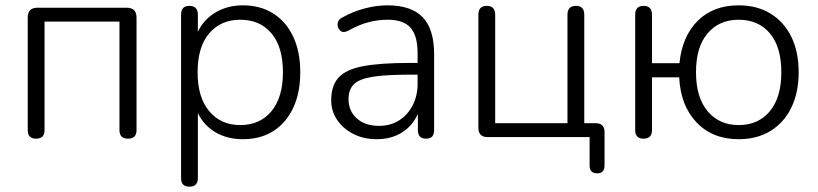

<svg xmlns="http://www.w3.org/2000/svg" viewBox="-20 -514 3068 720"><path d="M115 6Q84 6 84 -26V-448Q84 -485 120 -485H455Q492 -485 492 -448V-26Q492 6 460 6Q428 6 428 -26V-433H147V-26Q147 6 115 6Z M881 -45Q955 -45 998 -97Q1041 -149 1041 -243Q1041 -338 998 -389Q955 -440 881 -440Q808 -440 764.5 -389Q721 -338 721 -243Q721 -149 764.5 -97Q808 -45 881 -45ZM690 186Q659 186 659 154V-459Q659 -492 690 -492Q722 -492 722 -459V-395Q744 -441 788.5 -467.5Q833 -494 891 -494Q956 -494 1004.5 -463.5Q1053 -433 1079.5 -376.5Q1106 -320 1106 -243Q1106 -166 1079.5 -109.5Q1053 -53 1005 -22.5Q957 8 891 8Q832 8 788 -18Q744 -44 722 -90V154Q722 186 690 186Z M1393 8Q1344 8 1305.5 -11.5Q1267 -31 1244.5 -64Q1222 -97 1222 -138Q1222 -192 1249 -222.5Q1276 -253 1340 -265.5Q1404 -278 1515 -278H1546V-314Q1546 -380 1519.5 -410Q1493 -440 1434 -440Q1397 -440 1361 -430.5Q1325 -421 1286 -399Q1267 -389 1256 -399Q1245 -409 1246 -424.5Q1247 -440 1263 -448Q1304 -471 1348 -482.5Q1392 -494 1433 -494Q1522 -494 1565 -449.5Q1608 -405 1608 -310V-26Q1608 6 1578 6Q1547 6 1547 -26V-87Q1527 -42 1487 -17Q1447 8 1393 8ZM1546 -234H1516Q1427 -234 1377 -226Q1327 -218 1307 -198Q1287 -178 1287 -142Q1287 -98 1318 -70Q1349 -42 1402 -42Q1444 -42 1476.5 -62.5Q1509 -83 1527.5 -119Q1546 -155 1546 -200Z M2219 136Q2191 136 2191 107V0H1808Q1774 0 1774 -35V-459Q1774 -492 1805 -492Q1837 -492 1837 -459V-52H2108V-459Q2108 -492 2140 -492Q2171 -492 2171 -459V-52H2213Q2247 -52 2247 -19V107Q2247 136 2219 136Z M2750 8Q2652 8 2592 -55Q2532 -118 2527 -224H2425V-26Q2425 6 2393 6Q2362 6 2362 -26V-459Q2362 -492 2393 -492Q2425 -492 2425 -459V-277H2528Q2538 -378 2596.5 -436Q2655 -494 2750 -494Q2819 -494 2869.5 -463Q2920 -432 2947.5 -376Q2975 -320 2975 -243Q2975 -167 2947.5 -110.5Q2920 -54 2869.5 -23Q2819 8 2750 8ZM2750 -45Q2824 -45 2867 -97Q2910 -149 2910 -243Q2910 -338 2867 -389Q2824 -440 2750 -440Q2677 -440 2633.5 -389Q2590 -338 2590 -243Q2590 -149 2633.5 -97Q2677 -45 2750 -45Z"/></svg>

Font: Chiron GoRound TC L
Style: Regular
Weight: 300
Designer: Ryoko NISHIZUKA 西塚涼子 (kana, bopomofo & ideographs); Paul D. Hunt (Latin, Greek & Cyrillic); Sandoll Communications 산돌커뮤니
Foundry: Adobe
Version: Version 1.000;hotconv 1.1.1;makeotfexe 2.6.0